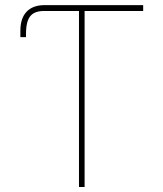

<svg xmlns="http://www.w3.org/2000/svg" viewBox="-20 -748 653 768"><path d="M221.7 -727.5V-704.1H159.2Q132.3 -704.6 115.7 -695.6Q99.1 -686.5 91.6 -666.3Q84 -646 84 -612.3V-599.6H61.5V-625Q61.5 -674.8 86.2 -700.9Q110.8 -727.1 157.2 -727.5ZM552.7 -727.5V-704.1H318.4V0H295.9V-704.1H181.6V-727.5Z"/></svg>

Font: Inter Tight Thin
Style: Regular
Weight: 250
Designer: Rasmus Andersson
Foundry: rsms
Version: Version 3.004